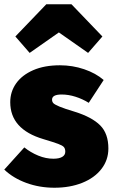

<svg xmlns="http://www.w3.org/2000/svg" viewBox="-25 -860 533 900"><path d="M461 -485 391 -378Q362 -396 329 -406.5Q296 -417 264 -417Q219 -417 219 -393Q219 -383 225 -376.5Q231 -370 253.5 -360.5Q276 -351 326 -336Q406 -311 444.5 -272.5Q483 -234 483 -164Q483 -110 450.5 -68Q418 -26 360.5 -3Q303 20 230 20Q160 20 98.5 -2.5Q37 -25 -5 -65L89 -169Q119 -145 154.5 -130.5Q190 -116 225 -116Q252 -116 266.5 -124.5Q281 -133 281 -149Q281 -163 274.5 -170.5Q268 -178 248 -185.5Q228 -193 178 -208Q23 -254 23 -381Q23 -430 50.5 -469Q78 -508 130.5 -531Q183 -554 256 -554Q315 -554 369.5 -535.5Q424 -517 461 -485ZM47 -689 192 -840H310L455 -689L388 -612L251 -708L114 -612Z"/></svg>

Font: FiraGO Heavy
Style: Regular
Weight: 900
Designer: bBox Type
Foundry: bBox Type GmbH
Version: Version 1.001